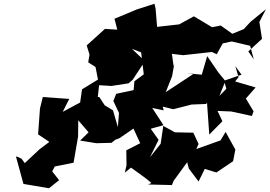

<svg xmlns="http://www.w3.org/2000/svg" viewBox="-20 -914 1437 1023"><path d="M732 -635 746 -518 696 -481 692 -434 599 -414 584 -376 614 -312 608 -237 582 -326 538 -353 509 -397H501L508 -460L574 -456L665 -470L687 -489L752 -588L684 -653L736 -650L716 -700L679 -678L685 -653ZM407 -165 493 -151 574 -153 594 -169 617 -178 691 -229 727 -151 653 -113 654 -33 645 6 678 -21C714 6 753 31 787 61L769 69L896 72L906 48L988 -64L958 -125L986 -16L1038 53L1071 -14L1133 5L1222 -55L1234 -117L1182 -211L1155 -166L1026 -120L1038 -147L1010 -207L912 -209L850 -243L836 -148L779 -76L825 -169L783 -228L851 -247L791 -339L852 -326L847 -346L903 -332L1001 -357L1078 -360L1083 -367L1095 -197L1165 -268L1139 -323L1212 -320L1322 -296L1331 -321L1290 -389L1342 -448L1233 -480L1251 -503L1234 -561L1267 -516L1174 -484L1186 -441L1149 -403L1181 -482L1142 -530L1084 -615L1055 -516L975 -524L1009 -519L863 -423L897 -508L909 -577L905 -561L896 -627L956 -620L1109 -637L1135 -625L1167 -683L1215 -693L1313 -670L1332 -598L1303 -640L1376 -707L1362 -797L1397 -865L1314 -797L1279 -759L1218 -734L1156 -778L1110 -769L1013 -827L934 -784L817 -771L809 -868L803 -894L707 -863L590 -814L605 -756L539 -760L442 -672L457 -623L450 -582L489 -557L502 -490L417 -438L407 -368L314 -318L349 -387L208 -397L193 -336L183 -198L243 -158L191 -119L112 -45L95 -68L75 -78L65 -80L105 66L241 89L295 46L258 -1L272 -27L372 -47L392 -163L396 -186L397 -273L452 -209Z"/></svg>

Font: Hussar Lance
Style: ExBdObl
Weight: 700
Foundry: Cannot Into Space Fonts, PlusOne Fonts
Version: Version 2.270